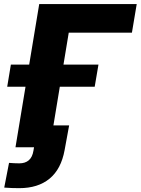

<svg xmlns="http://www.w3.org/2000/svg" viewBox="-20 -748 714 975"><path d="M674.3 -727.5 649.9 -582H329.1L232.9 0H58.6L179.2 -727.5ZM16.6 -307.6 35.2 -419.9H480L460.9 -307.6ZM77.6 207.5Q58.1 207.5 39.6 206.8Q21 206.1 1.5 204.6L25.9 79.1Q37.6 80.1 51.8 80.8Q65.9 81.5 78.1 81.5Q107.9 81.5 126.2 65.9Q144.5 50.3 149.9 17.1L152.8 0H98.1L116.7 -111.3H331.1L308.1 14.2Q290.5 110.8 231.7 159.2Q172.9 207.5 77.6 207.5Z"/></svg>

Font: Inter 24pt ExtraBold
Style: Italic
Weight: 800
Italic angle: -9.3988°
Designer: Rasmus Andersson
Foundry: rsms
Version: Version 4.001;git-66647c0bb